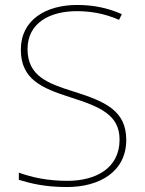

<svg xmlns="http://www.w3.org/2000/svg" viewBox="-20 -744 583 774"><path d="M489 -180C489 -298 404 -335 277 -375C174 -407 91 -437 91 -546C91 -653 183 -699 289 -699C342 -699 398 -691 460 -664L471 -687C412 -713 354 -724 291 -724C165 -724 64 -664 64 -544C64 -425 147 -389 263 -352C386 -313 462 -280 462 -181C462 -65 365 -15 252 -15C171 -15 109 -29 56 -48V-19C104 -5 158 10 250 10C380 10 489 -51 489 -180Z"/></svg>

Font: Noto Sans Arabic Thin
Style: Regular
Weight: 100
Designer: Monotype Design Team, Nadine Chahine, Nizar Qandah and Khaled Hosny
Foundry: Monotype Imaging Inc.
Version: Version 2.012